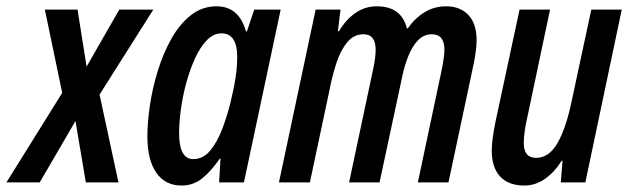

<svg xmlns="http://www.w3.org/2000/svg" viewBox="-67 -570 1963 600"><path d="M-46.9 0 127.4 -279.8 73.2 -540H175.3L203.6 -361.8L305.7 -540H412.1L244.1 -274.4L303.2 0H201.2L168.9 -191.9L57.1 0Z M500.5 9.8Q449.2 9.8 421.4 -30.3Q393.6 -70.3 393.6 -143.6Q393.6 -188 401.6 -241.9Q409.7 -295.9 426.5 -350.1Q443.4 -404.3 469 -449.7Q494.6 -495.1 529.8 -522.7Q564.9 -550.3 609.9 -550.3Q679.7 -550.3 701.7 -471.7H704.6L727.5 -540H810.1L695.3 0H617.7L622.1 -74.2H619.6Q593.3 -35.6 565.2 -12.9Q537.1 9.8 500.5 9.8ZM536.6 -72.8Q567.4 -72.8 589.4 -98.9Q611.3 -125 626.7 -165Q642.1 -205.1 652.3 -245.6Q664.1 -293.5 669.2 -328.1Q674.3 -362.8 674.3 -392.1Q674.3 -465.8 624.5 -465.8Q599.6 -465.3 579.1 -444.1Q558.6 -422.9 542.5 -387.7Q526.4 -352.5 515.1 -311Q503.9 -269.5 498.3 -228.3Q492.7 -187 492.7 -154.3Q492.7 -72.8 536.6 -72.8Z M804.7 0 919.4 -540H997.1L988.8 -472.2H992.2Q1013.7 -508.8 1043.7 -529.5Q1073.7 -550.3 1110.4 -550.3Q1187.5 -550.3 1204.6 -481H1207Q1229.5 -513.2 1259.8 -531.7Q1290 -550.3 1326.7 -550.3Q1371.1 -550.3 1396.7 -523.2Q1422.4 -496.1 1422.4 -443.8Q1422.4 -428.2 1419.7 -408.7Q1417 -389.2 1413.1 -369.6L1334.5 0H1238.8L1312.5 -347.7Q1316.4 -366.7 1319.1 -384.5Q1321.8 -402.3 1321.8 -414.1Q1321.8 -462.9 1282.7 -462.9Q1256.8 -462.9 1238.8 -443.6Q1220.7 -424.3 1209 -394.8Q1197.3 -365.2 1190.9 -335L1119.1 0H1023.9L1099.1 -354Q1106.9 -390.1 1106.9 -415Q1106.9 -462.9 1068.8 -462.9Q1038.6 -462.9 1018.1 -438Q997.6 -413.1 984.6 -374Q971.7 -335 963.4 -292L901.4 0Z M1571.3 9.8Q1522 9.8 1495.8 -18.6Q1469.7 -46.9 1469.7 -99.6Q1469.7 -117.7 1473.1 -141.6Q1476.6 -165.5 1481 -187.5L1556.6 -540H1651.9L1581.5 -206.5Q1576.2 -183.6 1573 -162.4Q1569.8 -141.1 1569.8 -123Q1569.8 -76.7 1608.4 -76.7Q1648.9 -76.7 1675.5 -123.5Q1702.1 -170.4 1719.2 -252.9L1780.8 -540H1876L1762.2 0H1685.5L1690.9 -67.4H1688Q1665 -30.8 1635.3 -10.5Q1605.5 9.8 1571.3 9.8Z"/></svg>

Font: Open Sans Condensed SemiBold
Style: Italic
Weight: 600
Width: 3
Italic angle: -12°
Designer: Monotype Design Team
Foundry: Monotype Imaging Inc.
Version: Version 3.000; ttfautohint (v1.8.4)